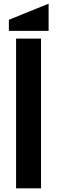

<svg xmlns="http://www.w3.org/2000/svg" viewBox="-20 -1019 310 1039"><path d="M67 -810H202V0H67ZM243 -852H28V-912L243 -999Z"/></svg>

Font: Transit CAT
Style: Regular
Weight: 400
Designer: Peter Wiegel
Foundry: Peter Wiegel
Version: 1.000